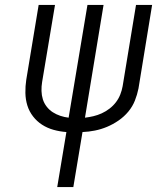

<svg xmlns="http://www.w3.org/2000/svg" viewBox="-20 -755 640 775"><path d="M211 0 248 -222Q221 -224 196 -231Q171 -238 150 -251.5Q129 -265 113.5 -285Q98 -305 90.5 -329Q83 -353 82.5 -380Q82 -407 86 -433L136 -735H202L150 -424Q147 -406 147.5 -388Q148 -370 153 -354Q158 -338 168.5 -324.5Q179 -311 193 -302Q207 -293 223.5 -287.5Q240 -282 257 -280L333 -735H398L323 -280Q340 -282 357 -286Q374 -290 390.5 -297.5Q407 -305 422 -316.5Q437 -328 448 -342.5Q459 -357 465.5 -373.5Q472 -390 475 -407L529 -735H594L539 -398Q534 -373 524.5 -349Q515 -325 498 -304.5Q481 -284 458.5 -268.5Q436 -253 412 -243Q388 -233 363 -228Q338 -223 313 -222L276 0Z"/></svg>

Font: Iosevka Curly Light Extended
Style: Italic
Weight: 300
Width: 7
Italic angle: -9°
Monospace: yes
Designer: Belleve Invis
Foundry: Belleve Invis
Version: Version 11.1.0; ttfautohint (v1.8.3)